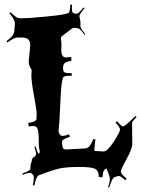

<svg xmlns="http://www.w3.org/2000/svg" viewBox="-20 -870 624 849"><path d="M298.8 -850.1 297.9 -835.9Q297.9 -819.8 300.3 -816.2Q302.7 -812.5 308.1 -811Q313.5 -809.6 316.4 -809.3Q319.3 -809.1 321.3 -809.6Q328.1 -811 349.1 -836.9L354 -834Q331.1 -806.2 331.1 -798.8L335.9 -772.9Q335.9 -762.2 335.4 -754.2Q335 -746.1 356.9 -719.2L354 -715.8Q338.4 -735.8 333.3 -740.5Q328.1 -745.1 322.8 -745.1L311 -747.1Q307.6 -747.1 299.8 -745.1L254.9 -710.9Q249 -705.1 249 -699.2L252 -675.8L251 -648.9Q251 -632.3 256.1 -624.3Q261.2 -616.2 270.3 -616.2Q279.3 -616.2 294.9 -618.2L295.9 -601.1Q271 -597.2 264.9 -589.8Q258.8 -582.5 258.8 -568.4Q258.8 -554.2 264.9 -550.3Q271 -546.4 297.9 -545.9L296.9 -535.2Q271.5 -535.2 264.6 -532Q257.8 -528.8 256.8 -520Q250.5 -502.9 246.8 -414.8Q243.2 -326.7 238.8 -290Q238.8 -287.6 242.9 -278.3Q247.1 -269 256.8 -269Q266.6 -269 285.6 -275.9L289.1 -265.1Q258.3 -254.9 254.9 -247.1Q253.9 -244.1 253.9 -236.8L256.8 -220.2Q258.3 -209 272.9 -209L360.8 -213.9Q370.6 -217.3 376.7 -224.6Q382.8 -231.9 393.1 -255.9L401.9 -253.9Q397 -212.9 397 -204.1Q397 -202.1 403.3 -202.1H405.8L439 -200.2Q454.6 -200.2 482.7 -243.2Q510.7 -286.1 510.7 -296.6Q510.7 -307.1 490.7 -328.1L498 -334Q516.6 -311 524.4 -311Q532.2 -311 579.1 -356.9L584 -353Q564 -331.5 564 -327.1L564.9 -230Q562 -207.5 542 -170.9Q514.6 -122.1 514.6 -111.3Q514.6 -100.6 540 -80.1L533.7 -73.2Q512.7 -91.8 506.1 -91.8Q499.5 -91.8 484.9 -85.9Q475.1 -80.6 462.9 -41L458 -42Q465.8 -65.9 465.8 -77.6Q465.8 -89.4 459.2 -104Q452.6 -118.7 451.7 -125Q442.9 -122.6 438.7 -114.7Q434.6 -106.9 433.1 -85.9L417 -86.9Q417 -114.3 401.1 -123Q385.3 -131.8 331.1 -131.8Q276.9 -131.8 245.8 -125.5Q214.8 -119.1 149.9 -94.2Q139.2 -85.9 131.8 -49.8L125 -50.8Q129.9 -76.2 129.9 -81.8Q129.9 -87.4 128.9 -90.6Q127.9 -93.8 127.2 -95Q126.5 -96.2 124 -99.1Q118.2 -106 111.3 -106Q104.5 -106 80.1 -97.2L78.1 -102.1Q101.1 -111.3 107.2 -115.2Q113.3 -119.1 114.7 -124V-138.2Q115.2 -141.6 123 -168Q123 -168.9 116.7 -172.9L124 -169.9L136.7 -181.2Q139.6 -184.1 139.6 -190.7Q139.6 -197.3 131.8 -221.2L136.7 -223.1Q145.5 -196.3 149.9 -189.9Q155.8 -192.9 155.8 -198.5Q155.8 -204.1 153.3 -213.1Q150.9 -222.2 151.4 -250Q151.9 -277.8 147.5 -295.4Q143.1 -313 127.9 -313Q124.5 -313 106.9 -311L105 -326.2Q136.7 -331.5 140.6 -340.8Q142.1 -344.2 142.1 -364.5Q142.1 -384.8 130.4 -446Q118.7 -507.3 118.7 -538.1L120.1 -559.1Q120.1 -560.1 113.5 -572.5Q106.9 -585 106.9 -598.1L113.8 -668.9Q113.8 -682.6 110.4 -687.7Q106.9 -692.9 105.2 -695.6Q103.5 -698.2 98.6 -699.7Q93.8 -701.2 91.8 -702.1Q86.9 -704.1 76.2 -704.1H55.7Q42.5 -704.1 12.7 -682.1L8.8 -688Q28.8 -703.6 34.9 -712.2Q41 -720.7 43 -730L45.9 -766.1Q45.9 -782.7 22 -811L26.9 -815.9Q52.7 -789.1 66.9 -789.1Q105 -789.1 173.6 -795.7Q242.2 -802.2 261.5 -806.6Q280.8 -811 283.2 -813Q290 -817.9 291 -849.1Z"/></svg>

Font: Eater
Style: Regular
Weight: 400
Version: Version 001.002